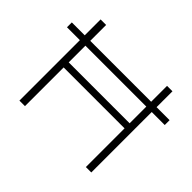

<svg xmlns="http://www.w3.org/2000/svg" viewBox="-148 -942 1179 1179"><g transform="rotate(45 441.5 -352.5)"><path d="M129 0V-525H17V-567H129V-705H177V-567H706V-705H753V-567H866V-525H753V0H706V-336H177V0ZM177 -380H706V-525H177Z"/></g></svg>

Font: Nunito Sans 10pt SemiExpanded ExtraLight
Style: Regular
Weight: 250
Width: 6
Designer: Vernon Adams
Foundry: Vernon Adams
Version: Version 3.101;gftools[0.9.27]